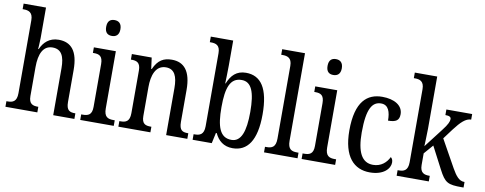

<svg xmlns="http://www.w3.org/2000/svg" viewBox="-64 -1072 3519 1393"><g transform="rotate(10 1695.0 -375.0)"><path d="M15 0H250V-41H248C210 -41 180 -49 180 -108V-321C180 -420 209 -483 278 -483C344 -483 367 -433 367 -346V0H523V-41H521C482 -41 456 -50 456 -113V-349C456 -486 405 -546 312 -546C243 -546 202 -505 180 -454H176C176 -460 180 -501 180 -534V-760H15V-719H23C57 -719 91 -710 91 -651V-113C91 -50 60 -41 23 -41H15Z M686 -640C715 -640 739 -655 739 -698C739 -742 715 -757 686 -757C656 -757 634 -742 634 -698C634 -655 656 -640 686 -640ZM566 0H813V-41H803C762 -41 734 -52 734 -115V-536H572V-495H580C619 -495 645 -484 645 -425V-110C645 -51 617 -41 577 -41H566Z M847 0H1083V-41H1078C1040 -41 1012 -49 1012 -108V-321C1012 -405 1036 -484 1113 -484C1177 -484 1199 -432 1199 -346V0H1355V-41H1351C1313 -41 1288 -50 1288 -113V-349C1288 -486 1236 -546 1146 -546C1086 -546 1044 -524 1013 -454H1009L998 -536H852V-495H857C894 -495 923 -486 923 -427V-113C923 -50 893 -41 855 -41H847Z M1689 10C1798 10 1862 -76 1862 -269C1862 -461 1802 -546 1692 -546C1622 -546 1584 -506 1559 -444H1556C1557 -472 1559 -540 1559 -575V-760H1394V-719H1401C1439 -719 1470 -710 1470 -651V-113C1470 -50 1438 -41 1401 -41H1394V0H1535L1552 -78H1558C1582 -26 1623 10 1689 10ZM1671 -48C1585 -48 1559 -127 1559 -270C1559 -414 1586 -489 1670 -489C1742 -489 1771 -418 1771 -271C1771 -127 1742 -48 1671 -48Z M1920 0H2167V-41H2156C2116 -41 2088 -52 2088 -115V-760H1920V-719H1931C1965 -719 1999 -710 1999 -651V-115C1999 -52 1971 -41 1931 -41H1920Z M2317 -640C2346 -640 2370 -655 2370 -698C2370 -742 2346 -757 2317 -757C2287 -757 2265 -742 2265 -698C2265 -655 2287 -640 2317 -640ZM2197 0H2444V-41H2434C2393 -41 2365 -52 2365 -115V-536H2203V-495H2211C2250 -495 2276 -484 2276 -425V-110C2276 -51 2248 -41 2208 -41H2197Z M2700 10C2804 10 2848 -45 2848 -88C2848 -107 2842 -118 2832 -126C2812 -84 2773 -48 2714 -48C2630 -48 2593 -123 2593 -266C2593 -445 2633 -497 2696 -497C2751 -497 2766 -445 2766 -383C2823 -383 2848 -398 2848 -444C2848 -510 2783 -546 2696 -546C2586 -546 2502 -479 2502 -265C2502 -70 2584 10 2700 10Z M2897 0H3134V-41H3130C3095 -41 3062 -49 3062 -108V-194L3121 -262L3205 -101C3252 -10 3274 0 3378 0H3390V-41H3387C3350 -41 3325 -72 3295 -125L3183 -326L3239 -401C3284 -460 3319 -495 3359 -495V-536H3169V-495C3197 -495 3211 -489 3211 -472C3211 -456 3202 -432 3165 -385L3058 -246C3058 -249 3062 -339 3062 -375V-760H2897V-719H2905C2940 -719 2973 -710 2973 -651V-113C2973 -50 2941 -41 2905 -41H2897Z"/></g></svg>

Font: Noto Serif Bengali Condensed
Style: Regular
Weight: 400
Width: 3
Designer: Juan Bruce, Universal Thirst, Indian Type Foundry and the Monotype Design Team.
Foundry: Monotype Imaging Inc.
Version: Version 2.003